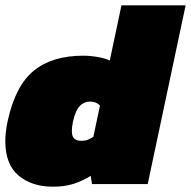

<svg xmlns="http://www.w3.org/2000/svg" viewBox="-20 -694 720 724"><path d="M180 10Q100 10 50 -32Q0 -74 0 -162Q0 -196 9 -238Q38 -371 107.5 -427.5Q177 -484 294 -484Q320 -484 348.5 -479Q377 -474 394 -466L438 -674H680L537 0H327L322 -31Q292 -12 258 -1Q224 10 180 10ZM287 -163Q301 -163 311 -167Q321 -171 332 -178L357 -296Q343 -311 319 -311Q297 -311 280.5 -294Q264 -277 255 -234Q251 -217 251 -200Q251 -178 261 -170.5Q271 -163 287 -163Z"/></svg>

Font: Kanit Black
Style: Italic
Weight: 900
Italic angle: -12°
Designer: Katatrad Team
Foundry: CadsonDemak
Version: Version 2.000; ttfautohint (v1.8.3)